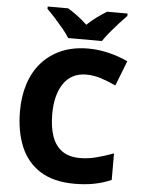

<svg xmlns="http://www.w3.org/2000/svg" viewBox="-61 -979 766 1037"><g transform="rotate(5 321.5 -460.5)"><path d="M394 -583Q355 -583 324.5 -567.5Q294 -552 273 -522Q252 -492 241 -450Q230 -408 230 -355Q230 -283 248 -233Q266 -183 303.5 -157Q341 -131 399 -131Q444 -131 488 -142.5Q532 -154 581 -172V-28Q534 -8 486 1Q438 10 382 10Q269 10 196.5 -35.5Q124 -81 89.5 -163.5Q55 -246 55 -356Q55 -437 77 -504.5Q99 -572 142.5 -621Q186 -670 249 -697Q312 -724 395 -724Q447 -724 502.5 -711Q558 -698 609 -674L556 -538Q516 -557 476 -570Q436 -583 394 -583ZM280 -771Q266 -794 243.5 -821Q221 -848 197.5 -874Q174 -900 155 -918V-931H266Q292 -915 318.5 -895.5Q345 -876 371 -851Q397 -876 424 -895.5Q451 -915 477 -931H588V-918Q570 -900 546.5 -874Q523 -848 500.5 -821Q478 -794 463 -771Z"/></g></svg>

Font: Noto Sans Armenian ExtraBold
Style: Regular
Weight: 800
Version: Version 2.007